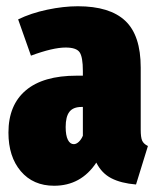

<svg xmlns="http://www.w3.org/2000/svg" viewBox="-20 -574 500 614"><path d="M453 -107 415 16Q367 12 336 -4Q305 -20 288 -54Q239 20 153 20Q86 20 46.5 -26.5Q7 -73 7 -150Q7 -238 62.5 -285Q118 -332 225 -332H245V-347Q245 -392 234.5 -407Q224 -422 190 -422Q149 -422 79 -396L38 -512Q79 -532 131 -543Q183 -554 229 -554Q331 -554 380.5 -507.5Q430 -461 430 -358V-159Q430 -135 434.5 -124.5Q439 -114 453 -107ZM245 -140V-232H241Q214 -232 202 -216.5Q190 -201 190 -168Q190 -141 197 -127Q204 -113 216 -113Q224 -113 232 -120.5Q240 -128 245 -140Z"/></svg>

Font: Fira Sans Extra Condensed Black
Style: Regular
Weight: 900
Width: 1
Designer: Carrois Corporate & Edenspiekermann AG
Foundry: Carrois Corporate GbR & Edenspiekermann AG
Version: Version 4.203